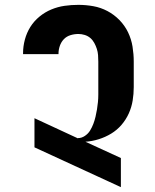

<svg xmlns="http://www.w3.org/2000/svg" viewBox="-20 -763 640 791"><path d="M478 8 122 -156V-276L301 -193V-194Q316 -194 329.5 -203Q343 -212 351 -225Q359 -238 364.5 -252.5Q370 -267 373.5 -282Q377 -297 379.5 -312Q382 -327 383.5 -342.5Q385 -358 385 -373.5Q385 -389 385 -404V-509Q385 -523 384 -536Q383 -549 379 -561.5Q375 -574 368.5 -586Q362 -598 352 -606.5Q342 -615 329 -619Q316 -623 303 -623Q286 -623 270 -618Q254 -613 243 -601.5Q232 -590 226.5 -574Q221 -558 221 -542V-540H75V-544Q75 -572 82.5 -600Q90 -628 105 -652Q120 -676 142.5 -694.5Q165 -713 191.5 -724Q218 -735 246 -739Q274 -743 303 -743Q334 -743 364.5 -737.5Q395 -732 422.5 -717.5Q450 -703 472 -680.5Q494 -658 507.5 -630Q521 -602 526 -571Q531 -540 531 -509V-404Q531 -376 526.5 -348.5Q522 -321 510.5 -295.5Q499 -270 480.5 -248.5Q462 -227 438 -212.5Q414 -198 387 -189.5Q360 -181 332 -179L478 -112Z"/></svg>

Font: Iosevka Heavy Extended
Style: Regular
Weight: 900
Width: 7
Monospace: yes
Designer: Belleve Invis
Foundry: Belleve Invis
Version: Version 32.5.0; ttfautohint (v1.8.4)